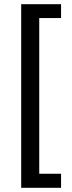

<svg xmlns="http://www.w3.org/2000/svg" viewBox="-20 -740 341 915"><path d="M81 155V-720H271V-654H167V88H271V155Z"/></svg>

Font: Ek Mukta
Style: Regular
Weight: 400
Designer: Girish Dalvi and Yashodeep Gholap
Foundry: Ek Type
Version: Version 2.538;PS 1.001;hotconv 16.6.51;makeotf.lib2.5.65220;